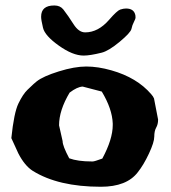

<svg xmlns="http://www.w3.org/2000/svg" viewBox="-20 -677 632 711"><path d="M295.4 -557.1Q343.8 -557.1 384.3 -604Q413.6 -637.7 425.3 -641.6Q437 -645.5 446.8 -645.5Q476.6 -645.5 481.4 -620.1Q481.9 -617.7 481.9 -612.3Q481.9 -606.9 475.8 -595.5Q469.7 -584 466.8 -570.1Q463.9 -556.2 423.1 -522.2Q382.3 -488.3 356.4 -481.9Q313.5 -471.2 289.6 -471.2Q249.5 -471.2 197.8 -508.1Q146 -544.9 139.2 -574.2Q132.3 -603.5 132.3 -614.3Q132.3 -614.7 132.3 -615.2Q132.3 -656.7 180.7 -656.7Q181.2 -656.7 181.6 -656.7Q202.6 -656.7 214.4 -642.1Q232.9 -618.2 252.2 -587.6Q271.5 -557.1 295.4 -557.1ZM397.5 -219.7Q395.5 -273.9 356.9 -337.9L286.1 -356.4Q266.1 -355.5 237.8 -334Q198.7 -268.6 198.7 -212.9L211.9 -154.3V-153.8Q211.9 -136.7 236.3 -90.8Q268.1 -79.1 319.8 -79.1H323.7Q329.6 -79.1 358.9 -89.8Q397.5 -161.6 397.5 -213.9Q397.5 -214.4 397.5 -215.3ZM22 -165.5Q31.7 -259.8 48.3 -293.9Q64.9 -328.1 81.5 -344.2Q98.1 -360.4 104.2 -365.7Q110.4 -371.1 115.7 -375.5Q139.6 -394.5 197.8 -412.6Q255.9 -430.7 299.3 -430.7Q342.8 -430.7 392.6 -416.5Q487.3 -389.6 540 -328.1Q547.4 -319.8 550.3 -312.5L565.4 -234.4V-233.4Q565.4 -216.8 558.3 -204.3Q551.3 -191.9 551.3 -171.1Q551.3 -150.4 531.5 -108.2Q511.7 -65.9 490.2 -39.1Q449.2 14.6 353.5 14.6Q195.8 14.6 101.1 -44.4Q71.3 -63.5 47.9 -108.9Z"/></svg>

Font: Drukaatie burti
Style: Heavy
Weight: 800
Version: Version 0.14